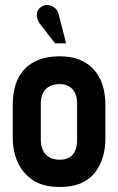

<svg xmlns="http://www.w3.org/2000/svg" viewBox="-20 -737 473 767"><path d="M214 -681Q211 -695 200 -704.5Q189 -714 175 -716.5Q161 -719 147 -711Q133 -703 129 -690Q125 -677 129 -663.5Q133 -650 141 -640L200 -564H244ZM401 -185V-317Q401 -409 353.5 -460.5Q306 -512 219 -512Q158 -512 116 -489.5Q74 -467 52.5 -424Q31 -381 31 -317V-185Q31 -134 50.5 -89.5Q70 -45 111.5 -17.5Q153 10 219 10Q311 10 356 -43.5Q401 -97 401 -185ZM288 -323V-177Q288 -155 281 -137Q274 -119 258.5 -109Q243 -99 218 -99Q192 -99 175 -110Q158 -121 150.5 -139Q143 -157 143 -177V-323Q143 -349 152 -366Q161 -383 177.5 -392Q194 -401 218 -401Q241 -401 256.5 -391.5Q272 -382 280 -364.5Q288 -347 288 -323Z"/></svg>

Font: Advent Pro
Style: Bold
Weight: 700
Designer: VivaRado, Andreas Kalpakidis
Foundry: VivaRado, Andreas Kalpakidis
Version: Version 3.000